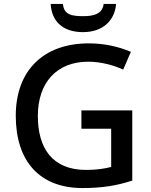

<svg xmlns="http://www.w3.org/2000/svg" viewBox="-20 -944 767 974"><path d="M569 -924H506C499 -872 453 -862 403 -862C343 -862 305 -869 299 -924H237C242 -837 297 -781 401 -781C501 -781 562 -839 569 -924ZM393 -384V-291H544V-97C511 -89 474 -82 417 -82C243 -82 172 -195 172 -356C172 -525 268 -631 427 -631C493 -631 556 -613 605 -591L644 -681C583 -707 510 -724 431 -724C195 -724 60 -581 60 -357C60 -127 180 10 399 10C500 10 575 -3 651 -28V-384Z"/></svg>

Font: Noto Sans Gunjala Gondi Medium
Style: Regular
Weight: 500
Designer: Ek Type
Foundry: Ek Type
Version: Version 1.004